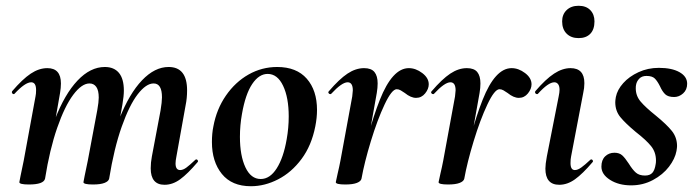

<svg xmlns="http://www.w3.org/2000/svg" viewBox="-20 -631 2414 665"><path d="M502 -48Q502 -68 506 -89L536 -248Q541 -278 541 -294Q541 -342 512 -342Q486 -342 457 -304.5Q428 -267 401.5 -192Q375 -117 358 -12L340 -13Q359 -133 393.5 -220Q428 -307 472 -353Q516 -399 564 -399Q628 -399 628 -318Q628 -291 623 -267L591 -89Q588 -74 588 -65Q588 -42 604 -42Q614 -42 625.5 -50.5Q637 -59 656 -77Q658 -79 660 -79Q663 -79 665 -75.5Q667 -72 664 -69Q630 -29 604 -10Q578 9 550 9Q502 9 502 -48ZM47 0 51 -21Q61 -68 62 -74L103 -297Q105 -306 105 -319Q105 -346 88 -346Q67 -346 30 -306Q29 -305 27 -305Q24 -305 22 -308.5Q20 -312 22 -315Q58 -357 86.5 -376Q115 -395 144 -395Q191 -395 191 -342Q191 -327 188 -309L136 -12Q131 8 80 8Q47 8 47 0ZM269 0 273 -21Q283 -68 284 -74L317 -250Q322 -278 322 -293Q322 -318 313.5 -330Q305 -342 290 -342Q263 -342 233.5 -302.5Q204 -263 178 -188Q152 -113 136 -12L118 -13Q137 -131 170.5 -218Q204 -305 248.5 -352Q293 -399 343 -399Q375 -399 392 -378.5Q409 -358 409 -317Q409 -299 404 -269L358 -12Q356 -3 342 2.5Q328 8 302 8Q269 8 269 0Z M714 -139Q714 -169 719 -193Q730 -253 762.5 -300Q795 -347 841 -373Q887 -399 940 -399Q1007 -399 1042.5 -358.5Q1078 -318 1078 -250Q1078 -223 1072 -193Q1059 -127 1024.5 -80.5Q990 -34 943.5 -10Q897 14 849 14Q783 14 748.5 -28.5Q714 -71 714 -139ZM973 -149Q980 -188 980 -228Q980 -293 960.5 -334Q941 -375 907 -375Q877 -375 853.5 -340Q830 -305 818 -236Q811 -197 811 -157Q811 -92 830 -51.5Q849 -11 883 -11Q915 -11 938.5 -48Q962 -85 973 -149Z M1396 -395Q1420 -395 1442.5 -378Q1465 -361 1465 -339Q1465 -323 1452.5 -307.5Q1440 -292 1421 -292Q1403 -292 1382 -309Q1375 -314 1368 -318Q1361 -322 1354 -322Q1337 -322 1312 -269Q1287 -216 1264.5 -142Q1242 -68 1232 -12L1222 -13Q1252 -175 1295.5 -285Q1339 -395 1396 -395ZM1143 0Q1144 -7 1149.5 -30Q1155 -53 1159 -74L1200 -297Q1202 -313 1202 -318Q1202 -346 1184 -346Q1164 -346 1127 -306Q1126 -305 1124 -305Q1120 -305 1118 -308.5Q1116 -312 1119 -315Q1155 -357 1183.5 -376Q1212 -395 1241 -395Q1266 -395 1277 -381.5Q1288 -368 1288 -342Q1288 -327 1285 -309L1232 -12Q1230 -3 1216 2.5Q1202 8 1176 8Q1143 8 1143 0Z M1752 -395Q1776 -395 1798.5 -378Q1821 -361 1821 -339Q1821 -323 1808.5 -307.5Q1796 -292 1777 -292Q1759 -292 1738 -309Q1731 -314 1724 -318Q1717 -322 1710 -322Q1693 -322 1668 -269Q1643 -216 1620.5 -142Q1598 -68 1588 -12L1578 -13Q1608 -175 1651.5 -285Q1695 -395 1752 -395ZM1499 0Q1500 -7 1505.5 -30Q1511 -53 1515 -74L1556 -297Q1558 -313 1558 -318Q1558 -346 1540 -346Q1520 -346 1483 -306Q1482 -305 1480 -305Q1476 -305 1474 -308.5Q1472 -312 1475 -315Q1511 -357 1539.5 -376Q1568 -395 1597 -395Q1622 -395 1633 -381.5Q1644 -368 1644 -342Q1644 -327 1641 -309L1588 -12Q1586 -3 1572 2.5Q1558 8 1532 8Q1499 8 1499 0Z M1869 -47Q1869 -62 1874 -89L1915 -297Q1918 -311 1918 -320Q1918 -333 1913 -339.5Q1908 -346 1900 -346Q1879 -346 1843 -306Q1842 -305 1840 -305Q1836 -305 1834 -308.5Q1832 -312 1834 -315Q1870 -357 1899 -376Q1928 -395 1956 -395Q2004 -395 2004 -343Q2004 -326 2000 -309L1958 -89Q1956 -80 1956 -66Q1956 -42 1971 -42Q1981 -42 1993.5 -51Q2006 -60 2024 -77Q2026 -79 2028 -79Q2031 -79 2033 -75.5Q2035 -72 2032 -69Q1998 -29 1971.5 -10Q1945 9 1917 9Q1869 9 1869 -47ZM1927 -557Q1927 -581 1942.5 -596Q1958 -611 1984 -611Q2010 -611 2024.5 -596Q2039 -581 2039 -557Q2039 -529 2024.5 -514Q2010 -499 1984 -499Q1958 -499 1942.5 -514.5Q1927 -530 1927 -557Z M2063 -54Q2063 -77 2076 -89.5Q2089 -102 2108 -102Q2125 -102 2135 -93Q2145 -84 2158 -64Q2171 -43 2182.5 -33Q2194 -23 2214 -23Q2231 -23 2239.5 -32.5Q2248 -42 2251 -63Q2252 -67 2252 -75Q2252 -104 2235 -125Q2218 -146 2182 -174Q2146 -204 2128.5 -225.5Q2111 -247 2111 -277Q2111 -283 2113 -295Q2118 -320 2138.5 -343Q2159 -366 2191.5 -381Q2224 -396 2262 -396Q2307 -396 2333.5 -381Q2360 -366 2360 -341Q2360 -320 2346 -307.5Q2332 -295 2315 -295Q2294 -295 2284 -304.5Q2274 -314 2266 -332Q2257 -350 2248 -359Q2239 -368 2219 -368Q2203 -368 2194 -358.5Q2185 -349 2183 -337Q2182 -333 2182 -325Q2182 -299 2199 -279Q2216 -259 2251 -231Q2289 -200 2307 -177.5Q2325 -155 2325 -125Q2325 -120 2323 -108Q2318 -81 2297 -53.5Q2276 -26 2241.5 -7.5Q2207 11 2166 11Q2123 11 2093 -8Q2063 -27 2063 -54Z"/></svg>

Font: Cormorant Infant
Style: Bold Italic
Weight: 700
Italic angle: -10°
Designer: Christian Thalmann (Catharsis Fonts)
Foundry: Catharsis Fonts
Version: Version 4.000